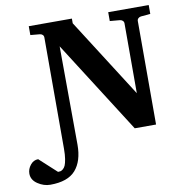

<svg xmlns="http://www.w3.org/2000/svg" viewBox="-180 -762 1046 1083"><g transform="rotate(-10 343.0 -220.0)"><path d="M667 0H544.9L208 -528.8L210.9 35.2Q210.9 128.9 166.3 179.9Q121.6 231 21 231Q-16.1 231 -50.5 208Q-85 185.1 -85 148.9Q-85 122.6 -66.9 99.9Q-48.8 77.1 -22 77.1L76.2 167Q84.5 167 90.6 165.8Q96.7 164.6 105 157.7Q113.3 150.9 118.7 138.7Q124 126.5 127.9 102.5Q131.8 78.6 131.8 44.9V-592.8Q131.8 -602.5 125.5 -608.4Q119.1 -614.3 109.9 -615.2L56.2 -620.1V-670.9H303.2V-644L590.8 -192.9V-592.8Q590.8 -602.1 584.2 -608.2Q577.6 -614.3 567.9 -615.2L511.2 -620.1V-670.9H743.2V-620.1L689 -615.2Q680.2 -614.3 673.6 -608.2Q667 -602.1 667 -592.8Z"/></g></svg>

Font: Veleka
Style: Bold
Weight: 700
Designer: Stefan Peev, Context Ltd, 2016; SIL International, 1997-2014.
Foundry: Stefan Peev, Context Ltd, 2016
Version: Version 1.000